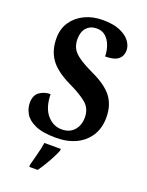

<svg xmlns="http://www.w3.org/2000/svg" viewBox="-172 -808 850 1112"><g transform="rotate(20 253.0 -251.5)"><path d="M239 10Q158 10 112 -10.5Q66 -31 47.5 -63Q29 -95 29 -128Q29 -176 58 -196.5Q87 -217 125 -217Q127 -133 164.5 -90Q202 -47 254 -47Q304 -47 331 -78.5Q358 -110 358 -157Q358 -212 320 -244Q282 -276 210 -310Q119 -354 82.5 -406.5Q46 -459 46 -533Q46 -592 75 -634.5Q104 -677 153 -700.5Q202 -724 264 -724Q328 -724 369.5 -706.5Q411 -689 431.5 -661.5Q452 -634 452 -605Q452 -570 427.5 -550Q403 -530 347 -530Q347 -563 336 -594.5Q325 -626 303 -646Q281 -666 248 -666Q209 -666 185.5 -641Q162 -616 162 -569Q162 -540 173.5 -516Q185 -492 217 -469Q249 -446 308 -418Q399 -376 437 -325.5Q475 -275 475 -200Q475 -135 445.5 -88Q416 -41 363.5 -15.5Q311 10 239 10ZM153 208Q161 177 172 136Q183 95 188 61H289V71Q281 92 267 119Q253 146 236.5 173Q220 200 205 221H153Z"/></g></svg>

Font: Noto Serif Lao Condensed
Style: Bold
Weight: 700
Width: 3
Designer: Monotype Design Team
Foundry: Monotype Imaging Inc.
Version: Version 2.003; ttfautohint (v1.8.4.7-5d5b)